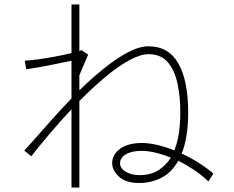

<svg xmlns="http://www.w3.org/2000/svg" viewBox="-20 -819 1040 854"><path d="M298 15V-333Q251 -283 205.5 -229.5Q160 -176 119 -124L88 -149Q107 -170 139 -206Q171 -242 211.5 -288Q252 -334 298 -381V-549Q265 -542 226.5 -534Q188 -526 153.5 -520Q119 -514 97 -511L90 -549Q112 -550 149 -555Q186 -560 226 -567.5Q266 -575 298 -583V-799H333V-592Q337 -594 343 -596L372 -576L333 -484V-417Q386 -469 441 -513.5Q496 -558 547.5 -585.5Q599 -613 641 -613Q730 -613 773.5 -536.5Q817 -460 817 -319Q817 -206 788 -136Q829 -117 865 -94Q901 -71 929 -47L907 -12Q878 -40 843.5 -63Q809 -86 773 -104Q744 -52 698.5 -28.5Q653 -5 599 -5Q541 -5 510 -32.5Q479 -60 479 -94Q479 -132 514.5 -157.5Q550 -183 611 -183Q644 -183 681 -174Q718 -165 755 -150Q771 -188 776.5 -232Q782 -276 782 -319Q782 -391 769 -449.5Q756 -508 725.5 -543Q695 -578 641 -578Q604 -578 554 -550.5Q504 -523 448 -476Q392 -429 333 -370V15ZM599 -40Q651 -40 685 -62Q719 -84 740 -118Q705 -132 671.5 -140Q638 -148 611 -148Q565 -148 539.5 -132.5Q514 -117 514 -93Q514 -70 539.5 -55Q565 -40 599 -40Z"/></svg>

Font: Zen Kaku Gothic New Light
Style: Regular
Weight: 300
Designer: Yoshimichi Ohira
Foundry: Positype
Version: Version 1.002